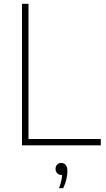

<svg xmlns="http://www.w3.org/2000/svg" viewBox="-20 -760 554 1004"><path d="M95 0V-740H129V-33H507V0ZM288.5 224Q299 197 302.2 177Q305.5 157 305.5 139L307.5 155H301.5Q288 155 279.2 146Q270.5 137 270.5 123Q270.5 109.5 278.8 100.8Q287 92 299.5 92Q314.5 92 323.5 102.5Q332.5 113 332.5 135Q332.5 153 327.2 176.8Q322 200.5 310.5 224Z"/></svg>

Font: Encode Sans Condensed Thin Thin
Style: Regular
Weight: 250
Version: Version 3.002